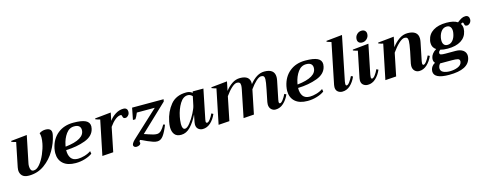

<svg xmlns="http://www.w3.org/2000/svg" viewBox="-30 -1524 6314 2502"><g transform="rotate(-15 3127.0 -273.0)"><path d="M56 -97Q56 -108 60 -132L126 -457Q87 -464 65 -476L67 -487L283 -509L209 -148Q205 -132 205 -108Q205 -78 215.5 -58.5Q226 -39 251 -39Q293 -39 334.5 -88.5Q376 -138 407 -210.5Q438 -283 451 -348Q460 -395 460 -430Q460 -464 451 -488Q489 -514 535 -514Q614 -514 614 -451Q614 -436 609 -414Q590 -320 533.5 -221.5Q477 -123 385 -56.5Q293 10 175 10Q113 10 84.5 -20Q56 -50 56 -97Z M1125 -401Q1125 -392 1121 -370Q1101 -275 986.5 -232.5Q872 -190 728 -186Q726 -119 754.5 -78Q783 -37 848 -37Q888 -37 937.5 -51Q987 -65 1026 -92L1032 -56Q995 -28 933.5 -9Q872 10 806 10Q697 10 638.5 -42Q580 -94 580 -185Q580 -210 587 -248Q613 -370 698 -438.5Q783 -507 909 -507Q1021 -507 1073 -481.5Q1125 -456 1125 -401ZM908 -458Q841 -458 797 -397Q753 -336 736 -250L733 -231Q994 -260 994 -388Q994 -421 973 -439.5Q952 -458 908 -458Z M1641 -462Q1641 -448 1639 -441Q1635 -423 1618.5 -407Q1602 -391 1583 -391Q1564 -391 1557.5 -399.5Q1551 -408 1548 -423Q1545 -434 1542.5 -438.5Q1540 -443 1533 -443Q1496 -443 1455.5 -410Q1415 -377 1379 -325L1313 0L1164 10L1260 -457Q1226 -464 1198 -476L1200 -487L1416 -509L1394 -402Q1427 -449 1478.5 -481.5Q1530 -514 1585 -514Q1613 -514 1627 -500Q1641 -486 1641 -462Z M1779 -26Q1752 -38 1722 -53Q1700 -64 1695 -64Q1686 -64 1681 -47V-43Q1681 -39 1682.5 -35Q1684 -31 1684 -27Q1684 -11 1667 -0.5Q1650 10 1625 10Q1606 10 1594.5 -1Q1583 -12 1586 -28Q1590 -45 1605 -63.5Q1620 -82 1648 -107L1986 -420H1744Q1724 -369 1703 -340H1670L1701 -498H2126L2120 -468L1759 -126Q1771 -123 1787 -117.5Q1803 -112 1811 -109Q1852 -95 1877.5 -88.5Q1903 -82 1926 -82Q1958 -82 1984.5 -108.5Q2011 -135 2036 -181L2058 -173Q2023 -83 1988.5 -35.5Q1954 12 1908 12Q1881 12 1853 3Q1825 -6 1779 -26Z M2112 -123Q2112 -154 2121 -199Q2146 -326 2220.5 -416.5Q2295 -507 2434 -507Q2484 -507 2514 -479L2518 -498H2663L2583 -104Q2579 -84 2579 -77Q2579 -55 2596 -55Q2613 -55 2637 -87Q2661 -119 2679 -158L2703 -145Q2675 -78 2627 -34Q2579 10 2520 10Q2485 10 2460 -11.5Q2435 -33 2435 -75Q2435 -88 2438 -104L2458 -204Q2413 -110 2356 -50Q2299 10 2229 10Q2167 10 2139.5 -27Q2112 -64 2112 -123ZM2479 -319 2504 -438Q2477 -467 2443 -467Q2380 -467 2335.5 -395Q2291 -323 2271 -224Q2268 -211 2264 -182.5Q2260 -154 2260 -128Q2260 -54 2297 -54Q2326 -54 2365.5 -103.5Q2405 -153 2438.5 -218Q2472 -283 2479 -319Z M3688 -145Q3659 -78 3611 -34Q3563 10 3503 10Q3468 10 3443.5 -14.5Q3419 -39 3419 -81Q3419 -96 3422 -112L3454 -270Q3475 -373 3475 -407Q3475 -435 3464.5 -446.5Q3454 -458 3430 -458Q3402 -458 3361.5 -421.5Q3321 -385 3277 -323L3211 0L3069 10L3144 -361Q3150 -391 3150 -410Q3150 -437 3138.5 -447.5Q3127 -458 3104 -458Q3074 -458 3032 -420.5Q2990 -383 2945 -319L2880 0L2732 10L2828 -457Q2805 -461 2766 -476L2768 -487L2984 -509L2959 -387Q3000 -440 3050 -473.5Q3100 -507 3158 -507Q3223 -507 3256 -481Q3289 -455 3289 -404L3288 -389Q3382 -507 3485 -507Q3623 -507 3623 -396Q3623 -378 3618 -351L3568 -106Q3564 -86 3564 -77Q3564 -54 3579 -54Q3596 -54 3620.5 -86.5Q3645 -119 3663 -158Z M4254 -401Q4254 -392 4250 -370Q4230 -275 4115.5 -232.5Q4001 -190 3857 -186Q3855 -119 3883.5 -78Q3912 -37 3977 -37Q4017 -37 4066.5 -51Q4116 -65 4155 -92L4161 -56Q4124 -28 4062.5 -9Q4001 10 3935 10Q3826 10 3767.5 -42Q3709 -94 3709 -185Q3709 -210 3716 -248Q3742 -370 3827 -438.5Q3912 -507 4038 -507Q4150 -507 4202 -481.5Q4254 -456 4254 -401ZM4037 -458Q3970 -458 3926 -397Q3882 -336 3865 -250L3862 -231Q4123 -260 4123 -388Q4123 -421 4102 -439.5Q4081 -458 4037 -458Z M4317 -73Q4317 -86 4320 -102L4432 -652Q4400 -660 4371 -672L4373 -683L4588 -705L4467 -108Q4464 -92 4464 -78Q4464 -54 4478 -54Q4496 -54 4519 -85.5Q4542 -117 4562 -158L4587 -145Q4558 -77 4511 -33.5Q4464 10 4404 10Q4368 10 4342.5 -11Q4317 -32 4317 -73Z M4757 -599Q4757 -639 4784 -666Q4811 -693 4849 -693Q4877 -693 4893.5 -677Q4910 -661 4910 -635Q4910 -596 4883 -569Q4856 -542 4818 -542Q4789 -542 4773 -557.5Q4757 -573 4757 -599ZM4660 -73Q4660 -86 4663 -102L4735 -454Q4709 -459 4673 -473L4675 -484L4891 -506L4810 -108Q4807 -92 4807 -78Q4807 -54 4821 -54Q4839 -54 4863 -86Q4887 -118 4905 -158L4930 -145Q4901 -77 4854 -33.5Q4807 10 4747 10Q4711 10 4685.5 -11Q4660 -32 4660 -73Z M5623 -145Q5594 -78 5546.5 -34Q5499 10 5440 10Q5404 10 5379.5 -14.5Q5355 -39 5355 -82Q5355 -96 5358 -112L5391 -270Q5410 -368 5410 -404Q5410 -434 5399.5 -446Q5389 -458 5364 -458Q5333 -458 5286.5 -415.5Q5240 -373 5192 -304L5130 0L4982 10L5078 -457Q5055 -461 5016 -476L5018 -487L5234 -509L5206 -374Q5248 -431 5302 -469Q5356 -507 5418 -507Q5486 -507 5522 -479.5Q5558 -452 5558 -396Q5558 -378 5553 -351L5503 -106Q5500 -91 5500 -79Q5500 -54 5515 -54Q5532 -54 5556.5 -87Q5581 -120 5598 -158Z M6254 -470Q6254 -464 6252 -452Q6248 -433 6231.5 -417.5Q6215 -402 6195 -402Q6176 -402 6169.5 -410.5Q6163 -419 6161 -434Q6159 -444 6156 -449Q6153 -454 6146 -454Q6140 -454 6123 -442Q6142 -414 6142 -377Q6142 -367 6138 -341Q6122 -261 6053.5 -218.5Q5985 -176 5875 -176Q5817 -176 5775 -188Q5756 -175 5751 -155Q5748 -133 5766.5 -127Q5785 -121 5827 -121H5966Q6027 -121 6064.5 -93.5Q6102 -66 6102 -17Q6102 -5 6099 9Q6068 159 5804 159Q5601 159 5601 59Q5601 49 5604 35Q5608 14 5623.5 -7Q5639 -28 5665 -41Q5646 -60 5646 -91Q5646 -99 5648 -111Q5653 -139 5673 -165Q5693 -191 5726 -210Q5675 -242 5675 -305Q5675 -324 5679 -341Q5695 -421 5763.5 -464Q5832 -507 5942 -507Q6039 -507 6092 -473Q6124 -498 6149 -511.5Q6174 -525 6203 -525Q6228 -525 6241 -510Q6254 -495 6254 -470ZM5998 -381Q5998 -416 5982 -437Q5966 -458 5933 -458Q5891 -458 5863 -425.5Q5835 -393 5824 -341Q5820 -322 5820 -301Q5820 -265 5836 -244.5Q5852 -224 5885 -224Q5926 -224 5954.5 -257Q5983 -290 5993 -341Q5998 -364 5998 -381ZM5737 -16H5727Q5710 1 5704 27Q5702 39 5702 44Q5702 82 5737.5 99Q5773 116 5824 116Q5884 116 5932.5 96Q5981 76 5989 35Q5990 31 5990 23Q5990 -2 5965 -9Q5940 -16 5886 -16Z"/></g></svg>

Font: Trirong
Style: Bold Italic
Weight: 700
Italic angle: -12°
Designer: Katatrad Team
Foundry: CadsonDemak
Version: Version 1.001